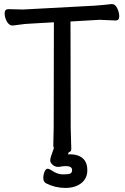

<svg xmlns="http://www.w3.org/2000/svg" viewBox="-20 -736 617 948"><path d="M246.1 -5.9Q243.2 -9.8 243.2 -18.1L245.1 -106.9L246.1 -626L126 -619.1Q102.1 -618.2 78.6 -614.5Q55.2 -610.8 43 -609.9H42Q24.9 -609.9 13.9 -629.9Q2.9 -649.9 2.9 -670.4Q2.9 -690.9 22 -690.9L92.8 -689L446.8 -708Q469.2 -710 493.2 -711.9Q517.1 -713.9 529.8 -715.8H533.2Q548.8 -715.8 558.8 -695.3Q568.8 -674.8 568.8 -654.8Q568.8 -634.8 550.8 -634.8L471.2 -638.2L328.1 -629.9L329.1 -106L332 0Q332 13.2 319.8 15.1L315.9 24.9Q311 25.9 316.4 25.9Q321.8 25.9 327.1 25.9Q365.2 25.9 388.2 45.4Q411.1 64.9 411.1 105Q411.1 145 381.1 168.5Q351.1 191.9 302 191.9Q252.9 191.9 207 168.9Q193.8 161.1 193.8 143.6Q193.8 126 200 111.6Q206.1 97.2 214.6 97.2Q223.1 97.2 235.8 106Q263.2 125 291 125Q318.8 125 327.4 120.6Q335.9 116.2 335.9 104Q335.9 84 305.2 84Q292 84 272 87.9H266.1Q251 87.9 239.5 77.4Q228 66.9 228 56.4Q228 45.9 233.4 31Q238.8 16.1 245.1 -2Z"/></svg>

Font: LXGW WenKai Screen
Style: Regular
Weight: 400
Designer: LXGW / Fontworks Inc.
Foundry: LXGW / Fontworks Inc.
Version: Version 1.510;January 18,2025